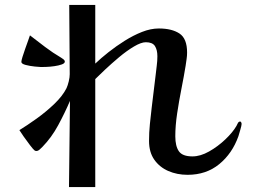

<svg xmlns="http://www.w3.org/2000/svg" viewBox="-20 -752 1040 782"><path d="M244 -501Q244 -506 238.5 -510.5Q233 -515 229 -517Q195 -537 164 -560.5Q133 -584 102 -608Q100 -602 94.5 -586.5Q89 -571 82.5 -553Q76 -535 71.5 -520Q67 -505 67 -500Q67 -492 84.5 -487.5Q102 -483 121.5 -481Q141 -479 147 -479Q153 -479 168.5 -479.5Q184 -480 201.5 -482.5Q219 -485 231.5 -489.5Q244 -494 244 -501ZM964 -247Q964 -250 962.5 -253.5Q961 -257 958 -257Q952 -257 948.5 -250Q945 -243 943 -239Q928 -213 897.5 -184Q867 -155 831.5 -135Q796 -115 764 -115Q723 -115 708.5 -136Q694 -157 694 -197Q694 -240 701.5 -290Q709 -340 719 -390.5Q729 -441 736 -484Q738 -498 740 -511.5Q742 -525 742 -538Q742 -595 711 -615.5Q680 -636 627 -636Q594 -636 558.5 -622Q523 -608 488 -586Q453 -564 422 -539.5Q391 -515 368 -493V-732H262L264 -450Q264 -437 260 -420.5Q256 -404 251 -393Q235 -361 201 -328.5Q167 -296 128.5 -268.5Q90 -241 59 -222Q63 -215 76 -196.5Q89 -178 102 -161Q115 -144 120 -140Q123 -137 128 -137Q135 -137 142 -143.5Q149 -150 153 -154Q190 -192 217 -242Q244 -292 265 -341L261 10H368V-430Q382 -444 408 -468.5Q434 -493 465 -519Q496 -545 525.5 -562.5Q555 -580 574 -580Q601 -580 611 -564.5Q621 -549 621 -523Q621 -504 618.5 -485Q616 -466 614 -447Q610 -414 606 -381Q602 -348 598 -315Q594 -281 590.5 -247Q587 -213 587 -178Q587 -132 608.5 -101.5Q630 -71 665.5 -55.5Q701 -40 744 -40Q820 -40 873 -83.5Q926 -127 951 -197Q953 -204 958.5 -222.5Q964 -241 964 -247Z"/></svg>

Font: UoqMunThenKhung
Style: Regular
Weight: 400
Designer: Font-Kai, 金井和夫, 宇文滿月
Foundry: Kazuo Kanai, Moonlit Owen
Version: Version 1.197